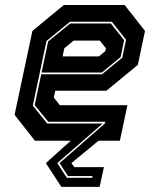

<svg xmlns="http://www.w3.org/2000/svg" viewBox="-20 -560 597 764"><path d="M224 183.5 162.5 89 261.5 0H119L38 -103L109 -437L234 -540H476L557 -437L528.5 -302L403.5 -199H200L194 -172L218 -141.5H487L457 0H372L264 89L276 105H393.5L376.5 183.5ZM246 147.5H347L348.5 140.5H250.5L217 89L397 -68.5L398.5 -75.5H172L118 -141.5L144 -264.5H386L466.5 -330.5L481.5 -402L425 -473.5H258.5L165 -397L110.5 -139.5L168 -68.5H388.5L208 89ZM145.5 -271.5 171.5 -395 259.5 -466.5H421L474 -400L460 -333L385.5 -271.5ZM229 -335.5H373.5L399 -356.5L401.5 -368L377 -398.5H273L236 -368Z"/></svg>

Font: Tourney Condensed ExtraBold
Style: Italic
Weight: 800
Width: 3
Italic angle: -12°
Designer: Tyler Finck
Foundry: Etcetera Type Co
Version: Version 1.010; ttfautohint (v1.8.3)